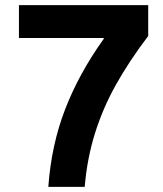

<svg xmlns="http://www.w3.org/2000/svg" viewBox="-20 -727 636 747"><path d="M53.7 -707H556.6V-586.9Q481.4 -487.8 430.7 -396.7Q379.9 -305.7 349.4 -208Q318.8 -110.4 309.6 0H168Q179.7 -162.6 233.4 -301.8Q287.1 -440.9 383.8 -576.2V-579.1H53.7Z"/></svg>

Font: Wanted Sans
Style: Bold
Weight: 700
Designer: Original Design by Kil Hyung-jin and Kang Hanbin, Wanted Lab, Inc; Hangeul from Source Han Sans by Jang Soo-young and Ka
Foundry: Wanted Lab, Inc.
Version: Version 1.000